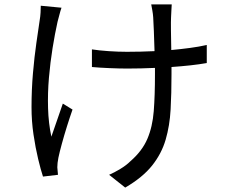

<svg xmlns="http://www.w3.org/2000/svg" viewBox="-20 -797 1040 871"><path d="M165 -771 259 -762Q254 -748 249.5 -730Q245 -712 241 -698Q229 -644 218.5 -579Q208 -514 202 -444.5Q196 -375 198 -306.5Q200 -238 213 -177Q224 -208 238 -249Q252 -290 265 -327L309 -300Q297 -266 284 -224.5Q271 -183 260.5 -144.5Q250 -106 245 -82Q240 -57 240 -38L243 -4L175 4Q165 -26 153 -76Q141 -126 132 -186.5Q123 -247 123 -310Q123 -390 129.5 -465Q136 -540 145 -602Q154 -664 160 -705Q163 -722 164 -740Q165 -758 165 -771ZM918 -593V-511Q884 -505 843 -500.5Q802 -496 758 -493V-459Q758 -374 754 -300.5Q750 -227 731.5 -163.5Q713 -100 670 -46Q627 8 548 54L475 -4Q498 -14 525.5 -30.5Q553 -47 572 -66Q625 -112 648.5 -167Q672 -222 677.5 -293Q683 -364 683 -460V-489Q620 -486 557 -486Q522 -486 475.5 -488Q429 -490 397 -493V-573Q429 -568 472.5 -565Q516 -562 556 -562Q618 -562 681 -565Q680 -612 678 -655.5Q676 -699 675 -718Q674 -734 671 -750Q668 -766 666 -777H759Q758 -764 757.5 -750Q757 -736 756 -719Q755 -702 755.5 -659Q756 -616 757 -570Q800 -574 841.5 -579.5Q883 -585 918 -593Z"/></svg>

Font: Noto IKEA Simplified Chinese
Style: Regular
Weight: 400
Designer: Monotype Design Team
Foundry: Monotype Imaging Inc.
Version: Version 1.100